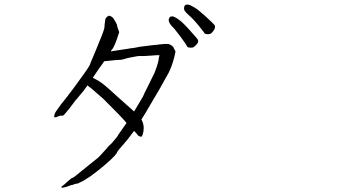

<svg xmlns="http://www.w3.org/2000/svg" viewBox="-20 -823 1540 869"><path d="M876 -710.9Q856.4 -734.4 842.8 -747.1Q829.1 -758.8 821.8 -766.6Q814.5 -774.4 813.5 -780.3Q811.5 -787.1 814.5 -793.9Q815.4 -798.8 820.3 -800.8Q825.2 -803.7 833 -801.8Q840.8 -800.8 851.6 -793.9Q864.3 -787.1 875 -779.3Q888.7 -767.6 908.2 -751Q951.2 -711.9 952.6 -707Q954.1 -702.1 952.6 -696.3Q951.2 -690.4 945.3 -682.6Q939.5 -674.8 934.6 -671.4Q929.7 -668 919.9 -668Q909.2 -668.9 906.2 -671.9Q906.2 -673.8 876 -710.9ZM799.8 -653.3Q773.4 -687.5 769.5 -692.4Q756.8 -705.1 751 -712.9Q745.1 -721.7 744.1 -728.5Q742.2 -734.4 746.1 -741.2Q747.1 -746.1 752.9 -748Q757.8 -750 764.6 -748Q772.5 -746.1 783.2 -738.3Q794.9 -730.5 804.7 -721.7Q818.4 -709 835 -690.4Q874 -647.5 876 -642.6Q877.9 -637.7 876 -631.8Q874 -626 867.2 -619.1Q860.4 -612.3 855.5 -609.4Q850.6 -606.4 839.4 -607.4Q828.1 -608.4 827.1 -612.3Q824.2 -620.1 799.8 -653.3ZM580.1 -221.7Q549.8 -180.7 544.9 -177.7V-176.8Q514.6 -142.6 512.7 -138.7Q510.7 -133.8 507.8 -129.9V-128.9Q502.9 -124 500 -119.1Q486.3 -103.5 453.1 -75.2Q438.5 -62.5 426.8 -53.7Q415 -44.9 409.2 -40Q404.3 -36.1 402.3 -35.2Q393.6 -27.3 383.8 -21.5L352.5 -2Q348.6 -1 341.8 2.9H340.8Q335.9 6.8 330.1 7.8Q321.3 8.8 313.5 11.7Q305.7 15.6 303.7 14.6H302.7Q301.8 14.6 278.3 23.4Q262.7 28.3 258.8 25.4Q257.8 24.4 256.8 23.4L260.7 20.5Q263.7 17.6 263.7 17.6Q266.6 16.6 285.2 -1Q300.8 -13.7 302.7 -15.6Q313.5 -20.5 317.4 -23.4L383.8 -77.1Q418.9 -105.5 422.9 -108.4Q429.7 -114.3 437.5 -123Q462.9 -151.4 463.9 -152.3Q469.7 -160.2 471.7 -162.1Q477.5 -166 487.3 -176.8Q513.7 -207 513.7 -210Q513.7 -210.9 514.6 -211.9Q537.1 -244.1 552.7 -266.6Q530.3 -293.9 446.3 -377Q443.4 -379.9 418 -401.4Q393.6 -423.8 381.8 -431.6Q378.9 -434.6 376 -436.5Q360.4 -415 358.4 -412.1Q352.5 -405.3 339.4 -389.6Q326.2 -374 325.2 -372.1H324.2Q320.3 -367.2 294.9 -333Q269.5 -300.8 263.7 -298.8Q257.8 -301.8 245.1 -296.9Q231.4 -291 227.5 -292Q224.6 -292 225.6 -299.8Q227.5 -311.5 237.3 -324.2Q253.9 -346.7 256.8 -351.6Q286.1 -388.7 288.1 -390.6Q288.1 -390.6 289.1 -392.6L314.5 -425.8L360.4 -489.3Q389.6 -529.3 389.6 -538.1L413.1 -593.8Q434.6 -646.5 440.4 -661.1Q455.1 -697.3 453.1 -708Q453.1 -711.9 456.1 -731.4Q457 -738.3 458 -739.3Q460.9 -744.1 465.8 -748Q472.7 -752.9 474.6 -752Q487.3 -748 493.2 -740.2Q509.8 -712.9 509.8 -710Q508.8 -705.1 519.5 -677.7Q498 -607.4 485.4 -597.7Q483.4 -595.7 483.4 -593.8L482.4 -590.8H485.4L490.2 -591.8L528.3 -597.7Q569.3 -603.5 571.3 -604.5Q578.1 -604.5 592.8 -607.4Q616.2 -612.3 620.1 -612.3Q671.9 -619.1 674.8 -619.1Q684.6 -619.1 703.1 -622.1Q730.5 -625 740.2 -624Q750 -623 762.7 -612.3Q763.7 -611.3 764.6 -609.4L774.4 -589.8Q771.5 -575.2 768.6 -563.5Q765.6 -551.8 762.7 -543Q756.8 -523.4 749 -505.9Q745.1 -495.1 731.4 -472.7Q712.9 -440.4 711.9 -437.5Q710 -432.6 676.8 -377Q638.7 -312.5 637.7 -310.5Q630.9 -299.8 620.1 -282.2Q622.1 -278.3 624 -274.4Q630.9 -256.8 630.4 -242.7Q629.9 -228.5 627.4 -219.7Q625 -210.9 622.1 -206.1Q621.1 -203.1 614.3 -205.1Q606.4 -207 601.6 -213.9Q597.7 -219.7 586.9 -230.5Q583 -225.6 580.1 -221.7ZM586.9 -318.4 627 -385.7Q630.9 -396.5 651.4 -436.5Q678.7 -491.2 679.7 -494.1Q698.2 -542 699.2 -562.5Q699.2 -564.5 701.2 -570.3L702.1 -573.2H698.2Q696.3 -573.2 689.5 -573.2Q685.5 -573.2 663.1 -571.3Q637.7 -569.3 623 -569.3Q611.3 -570.3 599.6 -568.4Q585.9 -565.4 574.2 -563.5Q561.5 -561.5 551.8 -558.6Q532.2 -552.7 529.3 -552.7Q519.5 -551.8 500 -550.8L453.1 -545.9H452.1L451.2 -544.9Q451.2 -543.9 442.4 -532.2Q433.6 -521.5 402.3 -474.6Q401.4 -472.7 400.4 -470.7Q409.2 -466.8 429.2 -455.1Q449.2 -443.4 505.9 -390.6Q559.6 -342.8 586.9 -318.4Z"/></svg>

Font: ToneOZ-YinPZ-Tsuipita-TC
Style: Regular
Weight: 400
Designer: ÂÆ£ÂøóÂáåJeffrey Xuan(jeffreyx@gmail.com, ToneOZ.com) ÈòøÂù§(cjkFonts)
Foundry: ToneOZ
Version: Version 0.24071